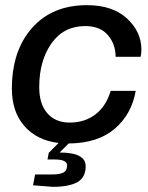

<svg xmlns="http://www.w3.org/2000/svg" viewBox="-20 -546 574 744"><path d="M312 98Q312 142 279.5 160Q247 178 184 178L108 172L116 130H182Q212 130 226 122.5Q240 115 240 95Q240 72 192 72H164L169 46L207 8Q123 -2 74.5 -57.5Q26 -113 26 -202Q26 -349 104 -437.5Q182 -526 317 -526Q416 -526 472 -474.5Q528 -423 528 -353Q528 -341 525 -326H428Q428 -375 398 -410Q368 -445 310 -445Q227 -445 179.5 -378Q132 -311 132 -208Q132 -143 163.5 -107Q195 -71 250 -71Q308 -71 349.5 -102.5Q391 -134 409 -194H506Q490 -103 424.5 -47Q359 9 246 10L211 45Q312 45 312 98Z"/></svg>

Font: Creato Display Medium
Style: Italic
Weight: 500
Italic angle: -10°
Version: Version 1.000